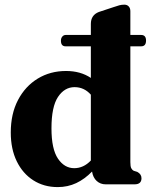

<svg xmlns="http://www.w3.org/2000/svg" viewBox="-20 -770 630 802"><path d="M234.5 -600Q234.5 -610.5 240.2 -617.2Q246 -624 254.5 -624H359.5V-670Q359.5 -707 393 -720L453.5 -740Q469 -745.5 478.8 -748Q488.5 -750.5 499.5 -750.5Q511 -750.5 517.8 -743Q524.5 -735.5 524.5 -723.5V-624H569.5Q590 -624 590 -600.5Q590 -576.5 569.5 -576.5H524.5V-92.5Q524.5 -75 528.2 -67.5Q532 -60 539 -56.5L553.5 -52Q571 -42.5 571 -25.5Q571 0 542 0H421.5Q399.5 0 384 -14Q368.5 -28 364.5 -53.5Q334 -22 298.5 -5.2Q263 11.5 221 11.5Q163.5 11.5 119.2 -16.8Q75 -45 50 -96.2Q25 -147.5 25 -216.5Q25 -294.5 55.2 -352.2Q85.5 -410 137.8 -441.8Q190 -473.5 256 -473.5Q316.5 -473.5 359.5 -444.5V-576.5H254Q234.5 -576.5 234.5 -600ZM195 -234Q195 -147.5 222 -107.5Q249 -67.5 290 -67.5Q329 -67.5 359.5 -99.5V-374.5Q331.5 -406 291.5 -406Q249.5 -406 222.2 -365Q195 -324 195 -234Z"/></svg>

Font: Fraunces 72pt S050
Style: Bold
Weight: 700
Version: Version 1.000; ttfautohint (v1.8.3)